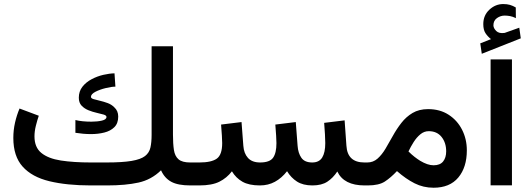

<svg xmlns="http://www.w3.org/2000/svg" viewBox="-20 -903 2584 935"><path d="M422.9 -111.8H498Q576.2 -111.8 620.8 -119.4Q665.5 -127 686.3 -143.1Q707 -159.2 712.6 -184.8Q718.3 -210.4 718.3 -246.1V-677.7H822.3V-247.6Q822.3 -203.1 826.9 -172.9Q831.5 -142.6 849.4 -127.2Q867.2 -111.8 906.2 -111.8H924.8V0H907.2Q846.7 0 814 -17.8Q781.2 -35.6 764.2 -73.7Q717.3 -27.8 654.5 -13.9Q591.8 0 501.5 0H422.9Q305.2 0 220.5 -20.5Q135.7 -41 90.3 -91.6Q44.9 -142.1 44.9 -231.4Q44.9 -269.5 53.2 -305.9Q61.5 -342.3 75.2 -374.5L168.9 -339.4Q161.1 -316.9 154.5 -290Q147.9 -263.2 147.9 -238.8Q147.9 -185.5 181.4 -158.2Q214.8 -130.9 276.6 -121.3Q338.4 -111.8 422.9 -111.8ZM347.2 -318.4Q379.9 -310.5 425.3 -310.5Q454.1 -310.5 476.3 -315.7Q498.5 -320.8 498.5 -333.5Q498.5 -340.8 484.9 -345Q471.2 -349.1 451.2 -353.5Q431.2 -357.9 411.1 -366Q391.1 -374 377.4 -388.4Q363.8 -402.8 363.8 -427.2Q363.8 -458 381.3 -480.5Q398.9 -502.9 426.3 -517.3Q453.6 -531.7 483.4 -538.6Q513.2 -545.4 537.6 -545.9L542 -481Q522.9 -481 494.9 -474.1Q466.8 -467.3 444.8 -456.1Q422.9 -444.8 422.9 -431.2Q422.9 -424.3 435.3 -420.4Q447.8 -416.5 466.3 -412.4Q484.9 -408.2 504.2 -401.1Q523.4 -394 536.6 -380.4Q555.7 -363.3 555.7 -335.4Q555.7 -302.2 536.9 -283.7Q518.1 -265.1 488 -257.6Q458 -250 423.3 -250Q404.3 -250 384.8 -251.7Q365.2 -253.4 347.2 -256.3Z M1501.5 0Q1455.6 0 1426.3 -18.8Q1397 -37.6 1377.9 -69.3Q1351.6 -35.6 1318.8 -17.8Q1286.1 0 1245.6 0Q1192.4 0 1160.6 -18.1Q1128.9 -36.1 1109.4 -68.8Q1084.5 -36.1 1048.3 -18.1Q1012.2 0 950.2 0H905.3V-111.8H951.2Q1009.8 -111.8 1035.9 -130.6Q1062 -149.4 1062 -206.1Q1062 -218.3 1060.5 -242.7Q1059.1 -267.1 1056.6 -296.4L1156.2 -308.6L1165 -193.4Q1167.5 -156.2 1187.5 -134Q1207.5 -111.8 1246.6 -111.8Q1293.5 -111.8 1309.8 -134.8Q1326.2 -157.7 1326.2 -206.1Q1326.2 -217.8 1324.7 -242.4Q1323.2 -267.1 1320.8 -296.4L1420.4 -308.6L1429.2 -193.4Q1431.6 -157.7 1447.5 -134.8Q1463.4 -111.8 1500.5 -111.8Q1534.2 -111.8 1549.1 -136Q1564 -160.2 1564 -206.1Q1564 -223.6 1562.5 -248.8Q1561 -273.9 1558.6 -304.7L1658.2 -316.9L1667 -193.4Q1671.9 -111.8 1754.4 -111.8H1769V0H1755.4Q1654.8 0 1622.6 -67.9Q1602.1 -36.6 1574.2 -18.3Q1546.4 0 1501.5 0Z M2091.3 11.2Q2041.5 11.2 1999 -10.3Q1956.5 -31.7 1913.1 -69.8Q1883.3 -38.1 1854.2 -19Q1825.2 0 1771 0H1749.5V-111.8H1768.6Q1797.4 -111.8 1818.6 -130.6Q1839.8 -149.4 1857.4 -179Q1875 -208.5 1893.3 -241.7Q1911.6 -274.9 1934.6 -304.4Q1957.5 -334 1989 -352.8Q2020.5 -371.6 2064.9 -371.6Q2122.6 -371.6 2164.8 -344.2Q2207 -316.9 2230.2 -271.2Q2253.4 -225.6 2253.4 -170.9Q2253.4 -88.4 2211.9 -38.6Q2170.4 11.2 2091.3 11.2ZM2067.9 -264.2Q2045.4 -264.2 2027.1 -249Q2008.8 -233.9 1994.4 -211.2Q1980 -188.5 1969.2 -165.5Q1984.4 -150.4 1998.5 -139.4Q2012.7 -128.4 2025.9 -120.1Q2062.5 -98.1 2091.3 -98.1Q2123 -98.1 2137.9 -116.7Q2152.8 -135.3 2152.8 -166Q2152.8 -208 2130.4 -236.1Q2107.9 -264.2 2067.9 -264.2Z M2371.1 -712.4Q2354.5 -725.6 2344 -741.7Q2333.5 -757.8 2333.5 -785.6Q2333.5 -828.1 2363 -855.7Q2392.6 -883.3 2430.7 -883.3Q2449.2 -883.3 2463.4 -879.2Q2477.5 -875 2491.7 -866.7L2492.2 -814.5Q2477.1 -822.3 2463.6 -824.7Q2450.2 -827.1 2437.5 -827.1Q2417.5 -827.1 2400.1 -814.9Q2382.8 -802.7 2382.8 -779.3Q2383.3 -765.1 2396.7 -752Q2410.2 -738.8 2437 -742.7Q2438 -742.7 2439.2 -743.2Q2440.4 -743.7 2441.4 -744.1L2508.8 -768.1L2516.1 -716.3L2326.2 -641.1L2318.8 -691.9ZM2473.1 -613.8V-0.5H2369.1V-613.8Z"/></svg>

Font: Vazirmatn FD NL Medium
Style: Regular
Weight: 500
Designer: Saber Rastikerdar
Foundry: Saber Rastikerdar
Version: Version 33.003